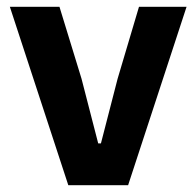

<svg xmlns="http://www.w3.org/2000/svg" viewBox="-20 -545 578 565"><path d="M357 0H181L9 -525H155L220 -313L269 -123H277L326 -313L389 -525H529Z"/></svg>

Font: IBM Plex Sans
Style: Regular
Weight: 400
Designer: Mike Abbink, Paul van der Laan, Pieter van Rosmalen
Foundry: Bold Monday
Version: Version 3.201